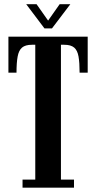

<svg xmlns="http://www.w3.org/2000/svg" viewBox="-20 -870 446 890"><path d="M84.5 0V-37.5H143.5V-662.5H128.5Q97.5 -662.5 82.2 -649.5Q67 -636.5 61.8 -608Q56.5 -579.5 56.5 -533H19V-700H386.5V-533H349Q349 -579.5 344 -608Q339 -636.5 323.8 -649.5Q308.5 -662.5 277.5 -662.5H262.5V-37.5H323V0ZM186 -738.5 101.5 -850.5H149.5L203 -774.5L256.5 -850.5H306L221 -738.5Z"/></svg>

Font: Imbue Thin 10pt
Style: Bold
Weight: 700
Version: Version 1.102